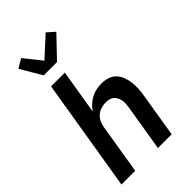

<svg xmlns="http://www.w3.org/2000/svg" viewBox="-292 -1089 1184 1184"><g transform="rotate(-45 300.0 -497.0)"><path d="M25 0 146 -735H266L218 -443Q231 -463 249.5 -480Q268 -497 289.5 -508Q311 -519 333.5 -523.5Q356 -528 379 -528Q407 -528 432.5 -519.5Q458 -511 475.5 -492.5Q493 -474 502.5 -449Q512 -424 515 -397Q518 -370 516.5 -342.5Q515 -315 510 -287L463 0H343L393 -303Q395 -318 396 -333Q397 -348 394.5 -362.5Q392 -377 385.5 -389.5Q379 -402 368.5 -411Q358 -420 344 -423.5Q330 -427 315 -427Q295 -427 274.5 -421Q254 -415 237.5 -401.5Q221 -388 212 -369Q203 -350 199 -330L145 0ZM162 -815 80 -954 139 -989 229 -876 358 -994 407 -950 278 -815Z"/></g></svg>

Font: Iosevka Aile
Style: Bold Italic
Weight: 700
Italic angle: -9°
Designer: Belleve Invis
Foundry: Belleve Invis
Version: Version 28.0.1; ttfautohint (v1.8.4)